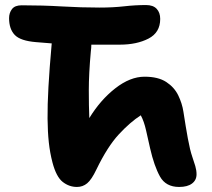

<svg xmlns="http://www.w3.org/2000/svg" viewBox="-20 -730 841 761"><path d="M690 11Q637 11 614 -30.5Q591 -72 575 -142Q567 -177 559 -213Q551 -249 538 -273Q496 -246 451 -197.5Q406 -149 362 -58Q343 -18 325.5 -3.5Q308 11 285 11Q254 11 228.5 -9Q203 -29 188 -86Q178 -124 173.5 -165.5Q169 -207 168.5 -260Q168 -313 172 -385.5Q176 -458 185 -558Q153 -560 123 -563Q61 -568 38.5 -591.5Q16 -615 16 -658Q16 -679 27.5 -694Q39 -709 66 -709Q149 -709 225 -704.5Q301 -700 375 -700Q428 -700 472 -705Q516 -710 559 -710Q587 -710 601 -695Q615 -680 615 -655Q615 -601 568.5 -577Q522 -553 455 -553Q426 -553 397.5 -553Q369 -553 342 -553Q342 -540 340 -526Q332 -437 332 -373Q332 -309 334 -262Q378 -334 437 -380Q496 -426 553 -426Q607 -426 639 -405Q671 -384 686.5 -352Q702 -320 707 -287Q716 -228 724.5 -181.5Q733 -135 742 -109Q749 -89 754 -72Q759 -55 759 -39Q759 -16 741 -2.5Q723 11 690 11Z"/></svg>

Font: Shantell Sans Normal
Style: Bold
Weight: 700
Designer: Stephen Nixon, Anya Danilova, Shantell Martin
Foundry: Arrow Type
Version: Version 1.009;[a7da0bfa3]